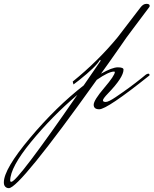

<svg xmlns="http://www.w3.org/2000/svg" viewBox="-309 -555 798 998"><path d="M468 -163Q248 13 207 13Q178 13 178 -10.5Q178 -34 233 -98.5Q288 -163 288 -181Q286 -183 284 -183Q256 -183 194 -140Q-208 423 -263 423Q-274 423 -281.5 415.5Q-289 408 -289 393Q-289 324 -153 162Q-17 0 126 -111L214 -239V-240Q214 -243 210 -243Q190 -208 102 -138L73 -116L69 -131Q201 -238 303 -362L421 -516Q435 -535 452 -535Q469 -535 469 -525Q469 -521 468 -519.5Q467 -518 440.5 -483Q414 -448 385 -409Q356 -370 348.5 -360Q341 -350 318 -316Q244 -210 216 -172Q274 -205 303.5 -205Q333 -205 333 -193Q333 -153 253 -70Q226 -42 226 -33.5Q226 -25 240.5 -25Q255 -25 292 -50Q365 -99 427 -149L449 -167Q456 -172 462 -172Q468 -172 468 -166ZM-250 390Q-219 390 93 -62Q-39 50 -147.5 182.5Q-256 315 -256 384Q-256 390 -250 390Z"/></svg>

Font: Mrs Saint Delafield
Style: Regular
Weight: 400
Designer: Alejandro Paul
Foundry: Alejandro Paul
Version: Version 1.001